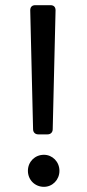

<svg xmlns="http://www.w3.org/2000/svg" viewBox="-20 -717 338 743"><path d="M97 -677 108 -217C108 -205 116 -197 128 -197H164C176 -197 184 -205 184 -217L195 -677C195 -690 188 -697 175 -697H117C104 -697 97 -690 97 -677ZM150 6C183 6 210 -21 210 -56C210 -91 183 -118 150 -118C115 -118 88 -91 88 -56C88 -21 115 6 150 6Z"/></svg>

Font: Arvore Sans
Style: Regular
Weight: 400
Designer: Jonny Pinhorn (Latin) Dan Schunck (customization for Arvore)
Version: Version 1.000;Glyphs 3.3 (3305)